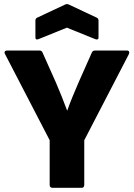

<svg xmlns="http://www.w3.org/2000/svg" viewBox="-20 -896 639 916"><path d="M231 0Q217 0 217 -14V-227L4 -638Q0 -645 3 -650Q6 -655 14 -655H167Q180 -655 183 -645L246 -504Q261 -469 274.5 -435.5Q288 -402 300 -369H301Q313 -403 326.5 -435.5Q340 -468 355 -503L418 -645Q422 -655 434 -655H585Q593 -655 595.5 -650Q598 -645 595 -638L382 -227V-14Q382 0 369 0ZM163 -709Q149 -704 149 -717V-798Q149 -808 158 -812L290 -874Q299 -879 309 -874L441 -812Q450 -808 450 -798V-717Q450 -704 435 -709L299 -764Z"/></svg>

Font: Sofia Sans Black
Style: Regular
Weight: 900
Designer: Botio Nikoltchev, Ani Petrova
Foundry: lettersoup
Version: Version 4.100; ttfautohint (v1.8.3)